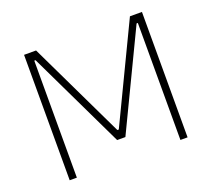

<svg xmlns="http://www.w3.org/2000/svg" viewBox="-119 -854 1110 1007"><g transform="rotate(-20 436.0 -350.0)"><path d="M107 0H147V-653H154L413 -113H459L718 -653H725V0H765V-700H698L440 -162H432L174 -700H107Z"/></g></svg>

Font: Fixel Display ExtraLight
Style: Regular
Weight: 200
Designer: AlfaBravo + MacPaw
Foundry: Kyrylo Tkachov, Marchela Mozhyna, Serhii Makarenko, Maria Weinstein, Zakhar Kryvoshyya
Version: Version 1.211